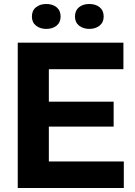

<svg xmlns="http://www.w3.org/2000/svg" viewBox="-20 -943 676 963"><path d="M69 0V-729H599V-596H192L225 -629V-100L192 -133H601V0ZM192 -308V-433H550V-308ZM428 -798Q397 -798 376.5 -814.5Q356 -831 356 -860Q356 -890 376 -906.5Q396 -923 428 -923Q460 -923 480 -906.5Q500 -890 500 -860Q500 -831 479.5 -814.5Q459 -798 428 -798ZM212 -798Q181 -798 160.5 -814.5Q140 -831 140 -860Q140 -890 160.5 -906.5Q181 -923 212 -923Q244 -923 264 -906.5Q284 -890 284 -860Q284 -831 264 -814.5Q244 -798 212 -798Z"/></svg>

Font: Mona Sans ExtraLight
Style: Bold
Weight: 700
Version: Version 2.000